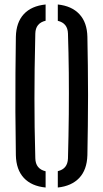

<svg xmlns="http://www.w3.org/2000/svg" viewBox="-20 -826 458 852"><path d="M50.4 -137.3Q48.8 -240.1 48.3 -329.8Q47.8 -419.6 48.6 -501.7Q49.3 -583.8 50.4 -662.5Q51.8 -726.4 85.5 -763.1Q119.2 -799.7 182.4 -806.1V-734Q137.7 -723.5 136.7 -676.9Q134.6 -590.4 133.7 -520.6Q132.9 -450.8 132.9 -388.4Q132.9 -326 133.7 -262.3Q134.6 -198.5 136.7 -123.7Q137.7 -76.5 182.4 -66V6.1Q120 0.1 85.9 -36.4Q51.8 -73 50.4 -137.3ZM236.5 6.1V-66.5Q279.9 -76.6 281.6 -122.6Q284.4 -223.5 285.3 -318.4Q286.1 -413.4 285.3 -502.8Q284.4 -592.3 281.6 -677.2Q280.3 -723.3 236.5 -733.6V-806.1Q298.2 -799.7 332.3 -763.1Q366.5 -726.4 367.8 -662.5Q369 -602.7 369.8 -536.9Q370.7 -471.2 370.7 -403.3Q370.7 -335.4 369.8 -268Q369 -200.6 367.8 -137.3Q365.9 -72.8 331.8 -36.5Q297.6 -0.3 236.5 6.1Z"/></svg>

Font: Big Shoulders Stencil Text SC Thin
Style: Regular
Weight: 100
Designer: Patric King
Foundry: XO Type Co
Version: Version 2.001